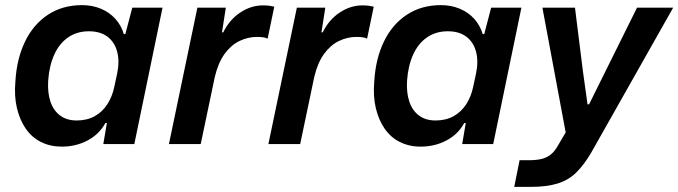

<svg xmlns="http://www.w3.org/2000/svg" viewBox="-20 -562 2646 749"><path d="M221 10Q176 10 140 -8Q104 -26 80.5 -60Q57 -94 46 -140.5Q35 -187 40 -244Q45 -332 77.5 -399.5Q110 -467 167 -504.5Q224 -542 300 -542Q340 -542 373.5 -528Q407 -514 430 -488.5Q453 -463 463 -429H469L496 -532H614L504 0H383L397 -82H391Q367 -38 321.5 -14Q276 10 221 10ZM279 -92Q319 -92 349 -108.5Q379 -125 398.5 -155Q418 -185 426 -224L437 -275Q447 -323 437 -360.5Q427 -398 399 -419Q371 -440 327 -440Q280 -440 245.5 -416Q211 -392 191.5 -348.5Q172 -305 168 -248Q165 -200 177 -165Q189 -130 215 -111Q241 -92 279 -92Z M639 0 750 -532H861L846 -436H851Q875 -485 917 -513Q959 -541 1006 -541Q1020 -541 1031 -539.5Q1042 -538 1050 -536L1024 -411Q1018 -415 1006.5 -416.5Q995 -418 983 -418Q947 -418 914 -402Q881 -386 856 -351.5Q831 -317 818 -262L763 0Z M1027 0 1138 -532H1249L1234 -436H1239Q1263 -485 1305 -513Q1347 -541 1394 -541Q1408 -541 1419 -539.5Q1430 -538 1438 -536L1412 -411Q1406 -415 1394.5 -416.5Q1383 -418 1371 -418Q1335 -418 1302 -402Q1269 -386 1244 -351.5Q1219 -317 1206 -262L1151 0Z M1621 10Q1576 10 1540 -8Q1504 -26 1480.5 -60Q1457 -94 1446 -140.5Q1435 -187 1440 -244Q1445 -332 1477.5 -399.5Q1510 -467 1567 -504.5Q1624 -542 1700 -542Q1740 -542 1773.5 -528Q1807 -514 1830 -488.5Q1853 -463 1863 -429H1869L1896 -532H2014L1904 0H1783L1797 -82H1791Q1767 -38 1721.5 -14Q1676 10 1621 10ZM1679 -92Q1719 -92 1749 -108.5Q1779 -125 1798.5 -155Q1818 -185 1826 -224L1837 -275Q1847 -323 1837 -360.5Q1827 -398 1799 -419Q1771 -440 1727 -440Q1680 -440 1645.5 -416Q1611 -392 1591.5 -348.5Q1572 -305 1568 -248Q1565 -200 1577 -165Q1589 -130 1615 -111Q1641 -92 1679 -92Z M1986 167 2007 63H2044Q2071 63 2091 58.5Q2111 54 2127.5 41.5Q2144 29 2157 5L2196 -61L2193 -12L2096 -532H2223L2254 -284L2272 -155H2278L2342 -284L2465 -532H2606L2286 34Q2259 80 2229 110Q2199 140 2156.5 153.5Q2114 167 2050 167Z"/></svg>

Font: Mona Sans ExtraLight SemiBold
Style: Italic
Weight: 600
Italic angle: -11.6951°
Version: Version 2.000